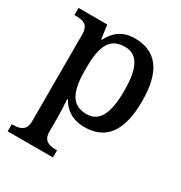

<svg xmlns="http://www.w3.org/2000/svg" viewBox="-182 -676 987 1047"><g transform="rotate(30 311.5 -153.0)"><path d="M17 240H302V195H294C254 195 215 187 215 129V40C215 14 213 -39 210 -75H214C243 -24 290 11 367 11C498 11 570 -75 570 -268C570 -461 498 -546 365 -546C288 -546 242 -508 212 -449H208L196 -536H15V-491H27C69 -491 105 -482 105 -422V125C105 186 66 195 26 195H17ZM342 -56C244 -56 215 -129 215 -268C215 -409 244 -479 342 -479C424 -479 457 -408 457 -269C457 -130 424 -56 342 -56Z"/></g></svg>

Font: Noto Serif Thai Medium
Style: Regular
Weight: 500
Designer: Monotype Design Team
Foundry: Monotype Imaging Inc.
Version: Version 1.901;PS 001.901;hotconv 1.0.88;makeotf.lib2.5.64775